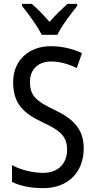

<svg xmlns="http://www.w3.org/2000/svg" viewBox="-20 -963 494 993"><path d="M196 -783H277C298 -829 347 -892 379 -932V-943H329C295 -912 271 -889 236 -850C205 -885 172 -920 144 -943H94V-932C130 -888 173 -828 196 -783ZM413 -195C413 -293 362 -348 259 -396C166 -441 135 -468 135 -540C135 -602 175 -645 245 -645C289 -645 334 -632 377 -611L404 -688C362 -708 307 -724 244 -724C129 -725 47 -649 48 -538C48 -425 103 -377 199 -331C295 -287 327 -256 327 -187C327 -120 283 -69 204 -69C150 -69 88 -84 42 -109V-22C85 -1 140 10 205 10C331 10 413 -72 413 -195Z"/></svg>

Font: Noto Sans Lao Looped Condensed
Style: Regular
Weight: 400
Width: 3
Designer: Mark Frömberg, Ben Mitchell
Foundry: The Fontpad Ltd
Version: Version 1.002